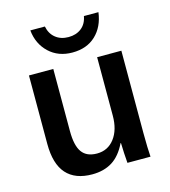

<svg xmlns="http://www.w3.org/2000/svg" viewBox="-111 -825 815 923"><g transform="rotate(-15 296.5 -363.0)"><path d="M404.3 -100.1Q376 -42 334.5 -16.1Q293 9.8 234.9 9.8Q149.9 9.8 106.4 -39.1Q63 -87.9 63 -187.5V-528.3H184.1V-219.2Q184.1 -146.5 207.8 -113.8Q231.4 -81.1 282.7 -81.1Q336.9 -81.1 369.6 -124Q402.3 -167 402.3 -237.3V-528.3H522.9V-116.2Q522.9 -78.6 523.9 -49.6Q524.9 -20.5 526.4 0H411.6Q409.7 -24.4 408.2 -48.8Q406.7 -73.2 406.2 -100.1ZM294.4 -580.6Q224.1 -580.6 178.2 -624Q132.3 -667.5 125.5 -735.8H197.8Q205.1 -698.7 231 -678Q256.8 -657.2 295.4 -657.2Q333.5 -657.2 359.4 -677.5Q385.3 -697.8 392.1 -735.8H464.4Q455.1 -664.6 410.6 -622.6Q366.2 -580.6 294.4 -580.6Z"/></g></svg>

Font: Arimo SemiBold
Style: Regular
Weight: 600
Designer: Steve Matteson
Foundry: Monotype Imaging Inc.
Version: Version 1.33